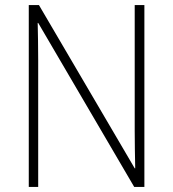

<svg xmlns="http://www.w3.org/2000/svg" viewBox="-20 -827 680 754"><path d="M547 -93V-807H509V-314C509 -271 510 -213 511 -166H509L133 -807H93V-93H130V-590C130 -646 129 -690 128 -737H130L507 -93Z"/></svg>

Font: Noto Sans Kannada UI SemiCondensed ExtraLight
Style: Regular
Weight: 200
Width: 4
Designer: Jelle Bosma - Monotype Design Team
Foundry: Monotype Imaging Inc.
Version: Version 2.005